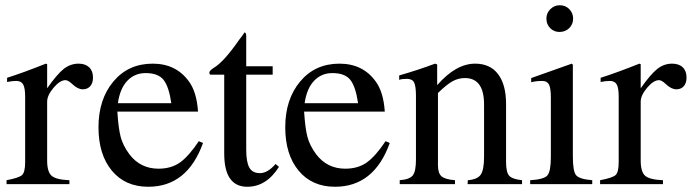

<svg xmlns="http://www.w3.org/2000/svg" viewBox="-20 -703 2641 733"><path d="M160 -458V-366Q198 -420 223.5 -440Q249 -460 280 -460Q306 -460 320.5 -446Q335 -432 335 -407Q335 -386 324.5 -374Q314 -362 296 -362Q277 -362 256 -382Q240 -397 230 -397Q209 -397 184.5 -368Q160 -339 160 -315V-90Q160 -47 177 -32Q194 -17 245 -15V0H5V-15Q53 -24 64.5 -35Q76 -46 76 -84V-334Q76 -367 68.5 -380.5Q61 -394 42 -394Q26 -394 7 -390V-406Q70 -426 155 -460Z M739 -164 755 -157Q695 10 546 10Q458 10 407 -51.5Q356 -113 356 -217Q356 -324 413 -392Q470 -460 563 -460Q653 -460 702 -391Q731 -351 736 -277H428Q432 -214 440.5 -181Q449 -148 474 -114Q516 -59 585 -59Q634 -59 667.5 -83Q701 -107 739 -164ZM430 -309H634Q625 -372 604.5 -398Q584 -424 536 -424Q494 -424 466 -394.5Q438 -365 430 -309Z M1032 -77 1045 -66Q997 10 924 10Q836 10 836 -117V-418H783Q779 -421 779 -425Q779 -433 796 -444Q834 -466 893 -551Q895 -554 902.5 -563.5Q910 -573 913 -579Q920 -579 920 -566V-450H1021V-418H920V-132Q920 -84 932 -63Q944 -42 972 -42Q1002 -42 1032 -77Z M1452 -164 1468 -157Q1408 10 1259 10Q1171 10 1120 -51.5Q1069 -113 1069 -217Q1069 -324 1126 -392Q1183 -460 1276 -460Q1366 -460 1415 -391Q1444 -351 1449 -277H1141Q1145 -214 1153.5 -181Q1162 -148 1187 -114Q1229 -59 1298 -59Q1347 -59 1380.5 -83Q1414 -107 1452 -164ZM1143 -309H1347Q1338 -372 1317.5 -398Q1297 -424 1249 -424Q1207 -424 1179 -394.5Q1151 -365 1143 -309Z M1973 0H1765L1766 -15Q1803 -18 1815.5 -36.5Q1828 -55 1828 -105V-304Q1828 -405 1755 -405Q1730 -405 1708 -393Q1686 -381 1652 -348V-72Q1652 -42 1665.5 -30Q1679 -18 1717 -15V0H1506V-15Q1544 -18 1556 -33.5Q1568 -49 1568 -94V-337Q1568 -374 1561 -388Q1554 -402 1533 -402Q1513 -402 1504 -398V-415Q1574 -435 1641 -460L1649 -457V-379H1650Q1721 -460 1794 -460Q1851 -460 1881.5 -420Q1912 -380 1912 -306V-85Q1912 -45 1924 -32Q1936 -19 1973 -15Z M2168 -632Q2168 -610 2153 -595.5Q2138 -581 2116 -581Q2095 -581 2080.5 -595.5Q2066 -610 2066 -632Q2066 -653 2081 -668Q2096 -683 2117 -683Q2139 -683 2153.5 -668Q2168 -653 2168 -632ZM2241 0H2004V-15Q2056 -18 2069.5 -33Q2083 -48 2083 -104V-331Q2083 -366 2076 -380Q2069 -394 2050 -394Q2026 -394 2008 -389V-405L2163 -460L2167 -456V-105Q2167 -49 2179.5 -34Q2192 -19 2241 -15Z M2426 -458V-366Q2464 -420 2489.5 -440Q2515 -460 2546 -460Q2572 -460 2586.5 -446Q2601 -432 2601 -407Q2601 -386 2590.5 -374Q2580 -362 2562 -362Q2543 -362 2522 -382Q2506 -397 2496 -397Q2475 -397 2450.5 -368Q2426 -339 2426 -315V-90Q2426 -47 2443 -32Q2460 -17 2511 -15V0H2271V-15Q2319 -24 2330.5 -35Q2342 -46 2342 -84V-334Q2342 -367 2334.5 -380.5Q2327 -394 2308 -394Q2292 -394 2273 -390V-406Q2336 -426 2421 -460Z"/></svg>

Font: STIX MathJax Main
Style: Regular
Weight: 400
Designer: MicroPress Inc., with final additions and corrections provided by Coen Hoffman, Elsevier (retired)
Version: Version 1.1.1